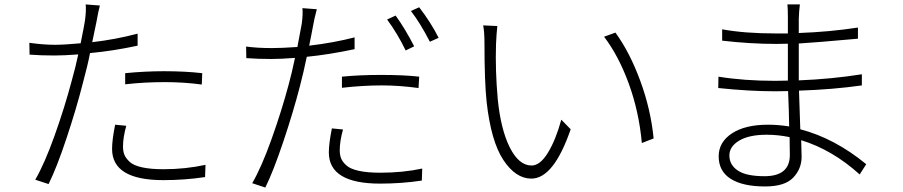

<svg xmlns="http://www.w3.org/2000/svg" viewBox="-20 -802 4040 859"><path d="M540 -424.8V-474.6Q627.9 -483.4 714.8 -483.4Q808.6 -483.4 884.8 -474.6L882.8 -423.8Q802.7 -434.6 717.8 -434.6Q625 -434.6 540 -424.8ZM595.7 -651.4V-597.7Q487.3 -574.2 382.8 -564.5Q372.1 -508.8 350.6 -429.7Q321.3 -314.5 277.3 -182.6Q233.4 -50.8 197.3 21.5L137.7 2Q179.7 -70.3 224.6 -196.3Q269.5 -322.3 300.8 -440.4Q318.4 -502.9 330.1 -558.6Q266.6 -553.7 223.6 -553.7Q162.1 -553.7 112.3 -557.6L111.3 -610.4Q175.8 -601.6 225.6 -601.6Q267.6 -601.6 340.8 -608.4Q358.4 -695.3 360.4 -711.9Q366.2 -755.9 363.3 -782.2L426.8 -777.3Q418.9 -747.1 412.1 -707Q398.4 -641.6 392.6 -613.3Q495.1 -625 595.7 -651.4ZM495.1 -244.1 544.9 -239.3Q530.3 -186.5 530.3 -146.5Q530.3 -125 536.6 -109.4Q543 -93.8 560.5 -77.6Q578.1 -61.5 616.2 -53.2Q654.3 -44.9 711.9 -44.9Q808.6 -44.9 899.4 -64.5L897.5 -9.8Q806.6 3.9 710.9 3.9Q481.4 3.9 481.4 -135.7Q481.4 -175.8 495.1 -244.1Z M1833 -594.7 1794.9 -576.2Q1759.8 -649.4 1711.9 -714.8L1750 -732.4Q1793 -672.9 1833 -594.7ZM1509.8 -409.2V-459Q1587.9 -466.8 1684.6 -466.8Q1788.1 -466.8 1855.5 -459L1852.5 -408.2Q1765.6 -419.9 1688.5 -419.9Q1603.5 -419.9 1509.8 -409.2ZM1566.4 -634.8V-582Q1451.2 -557.6 1352.5 -547.9Q1338.9 -481.4 1321.3 -414.1Q1292 -300.8 1247.6 -168.5Q1203.1 -36.1 1167 37.1L1108.4 17.6Q1150.4 -54.7 1195.3 -180.7Q1240.2 -306.6 1271.5 -423.8Q1285.2 -473.6 1299.8 -543Q1236.3 -538.1 1194.3 -538.1Q1131.8 -538.1 1082 -542L1081.1 -593.8Q1130.9 -586.9 1196.3 -586.9Q1240.2 -586.9 1310.5 -591.8Q1327.1 -676.8 1330.1 -696.3Q1335.9 -739.3 1333 -765.6L1397.5 -760.7Q1385.7 -716.8 1381.8 -692.4Q1378.9 -676.8 1372.6 -644.5Q1366.2 -612.3 1363.3 -597.7Q1471.7 -610.4 1566.4 -634.8ZM1464.8 -227.5 1514.6 -222.7Q1500 -169.9 1500 -129.9Q1500 -108.4 1506.3 -92.8Q1512.7 -77.1 1530.3 -61.5Q1547.9 -45.9 1585.9 -37.6Q1624 -29.3 1681.6 -29.3Q1782.2 -29.3 1869.1 -47.9L1867.2 5.9Q1776.4 19.5 1680.7 19.5Q1451.2 19.5 1451.2 -120.1Q1451.2 -159.2 1464.8 -227.5ZM1818.4 -752.9 1855.5 -769.5Q1909.2 -699.2 1942.4 -632.8L1903.3 -615.2Q1859.4 -700.2 1818.4 -752.9Z M2141.6 -688.5 2205.1 -685.5Q2201.2 -651.4 2199.2 -605.5Q2195.3 -487.3 2207 -357.4Q2220.7 -221.7 2261.2 -141.6Q2301.8 -61.5 2358.4 -61.5Q2396.5 -61.5 2431.6 -119.1Q2466.8 -176.8 2491.2 -266.6L2533.2 -223.6Q2457 -2.9 2357.4 -2.9Q2287.1 -2.9 2231.9 -86.4Q2176.8 -169.9 2157.2 -345.7Q2147.5 -436.5 2147.5 -607.4Q2147.5 -660.2 2141.6 -688.5ZM2682.6 -637.7 2733.4 -656.2Q2797.9 -567.4 2844.7 -439.9Q2891.6 -312.5 2904.3 -182.6L2851.6 -162.1Q2838.9 -301.8 2793.5 -426.8Q2748 -551.8 2682.6 -637.7Z M3513.7 -108.4Q3513.7 -118.2 3513.2 -145Q3512.7 -171.9 3512.7 -188.5Q3460.9 -199.2 3410.2 -199.2Q3331.1 -199.2 3287.1 -172.9Q3243.2 -146.5 3243.2 -106.4Q3243.2 -64.5 3280.8 -39.1Q3318.4 -13.7 3400.4 -13.7Q3513.7 -13.7 3513.7 -108.4ZM3855.5 -67.4 3826.2 -21.5Q3704.1 -131.8 3564.5 -174.8Q3566.4 -112.3 3566.4 -100.6Q3566.4 -46.9 3528.8 -7.3Q3491.2 32.2 3403.3 32.2Q3302.7 32.2 3249 -2Q3195.3 -36.1 3195.3 -102.5Q3195.3 -166 3254.4 -205.1Q3313.5 -244.1 3416 -244.1Q3461.9 -244.1 3510.7 -236.3Q3509.8 -303.7 3505.9 -394.5Q3487.3 -393.6 3448.2 -393.6Q3332 -393.6 3193.4 -408.2L3194.3 -459Q3308.6 -440.4 3448.2 -440.4Q3486.3 -440.4 3504.9 -441.4V-473.6V-606.4Q3488.3 -605.5 3454.1 -605.5Q3336.9 -605.5 3210.9 -620.1V-670.9Q3310.5 -652.3 3453.1 -652.3H3504.9V-727.5Q3504.9 -762.7 3502.9 -782.2H3558.6Q3554.7 -751 3553.7 -717.8V-654.3Q3690.4 -659.2 3818.4 -678.7V-628.9Q3623 -611.3 3553.7 -607.4V-473.6V-442.4Q3700.2 -448.2 3835.9 -469.7V-419.9Q3706.1 -401.4 3554.7 -396.5Q3555.7 -365.2 3560.5 -223.6Q3713.9 -183.6 3855.5 -67.4Z"/></svg>

Font: Gen Shin Gothic Light
Style: Regular
Weight: 200
Designer: [Source Han Sans]
Ryoko NISHIZUKA  (kana & ideographs); Paul D. Hunt (Latin, Greek & Cyrillic); Wenlong ZHANG  (bopomofo
Version: Version 1.002.20150607